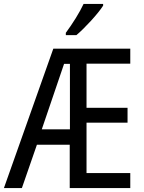

<svg xmlns="http://www.w3.org/2000/svg" viewBox="-22 -963 738 983"><path d="M506 -934V-943H406C385 -898 351 -844 315 -795V-783H369C412 -819 481 -894 506 -934ZM645 0V-77H421V-335H631V-411H421V-637H645V-714H251L-2 0H90L167 -222H335V0ZM192 -301 306 -636H336V-301Z"/></svg>

Font: Noto Sans Condensed
Style: Regular
Weight: 400
Width: 3
Designer: Monotype Design Team
Foundry: Monotype Imaging Inc.
Version: Version 2.013